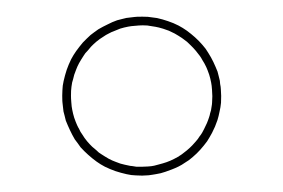

<svg xmlns="http://www.w3.org/2000/svg" viewBox="-47 -872 1093 742"><g transform="rotate(-5 500.0 -501.0)"><path d="M807.6 -500Q807.6 -487.3 806.6 -474.6Q805.7 -461.9 803.7 -448.2Q801.8 -439.5 799.8 -430.7Q797.9 -422.9 794.9 -414.1Q792 -404.3 790 -398.4Q788.1 -393.6 784.2 -382.8Q778.3 -370.1 772.5 -358.4Q765.6 -346.7 758.8 -335Q753.9 -327.1 748 -319.3Q743.2 -312.5 737.3 -304.7Q723.6 -289.1 708 -274.4Q693.4 -260.7 676.8 -249Q668.9 -243.2 661.1 -238.3Q652.3 -233.4 644.5 -229.5Q637.7 -225.6 631.8 -222.7Q625 -219.7 618.2 -216.8Q605.5 -211.9 591.8 -208Q579.1 -204.1 566.4 -201.2Q556.6 -199.2 547.9 -197.3Q539.1 -196.3 529.3 -195.3Q523.4 -194.3 516.6 -194.3Q510.7 -193.4 501 -193.4Q488.3 -193.4 475.6 -194.3Q463.9 -195.3 451.2 -197.3Q442.4 -198.2 433.6 -200.2Q424.8 -202.1 416 -205.1Q394.5 -211.9 374 -220.7Q354.5 -229.5 335 -241.2Q327.1 -247.1 319.3 -252Q311.5 -257.8 304.7 -263.7Q289.1 -277.3 274.4 -293Q260.7 -307.6 248 -324.2Q243.2 -332 238.3 -340.8Q233.4 -348.6 228.5 -356.4Q219.7 -375 212.9 -393.6Q206.1 -412.1 200.2 -431.6Q199.2 -441.4 197.3 -450.2Q196.3 -459 194.3 -467.8Q193.4 -484.4 193.4 -501Q193.4 -504.9 193.4 -508.8Q194.3 -529.3 197.3 -549.8Q198.2 -558.6 200.2 -567.4Q202.1 -576.2 205.1 -585Q211.9 -606.4 220.7 -627Q229.5 -646.5 241.2 -666Q246.1 -673.8 252 -681.6Q257.8 -689.5 263.7 -696.3Q277.3 -711.9 292 -726.6Q307.6 -740.2 324.2 -752.9Q332 -757.8 339.8 -762.7Q348.6 -767.6 356.4 -772.5Q375 -781.2 393.6 -788.1Q412.1 -795.9 431.6 -800.8Q440.4 -801.8 449.2 -803.7Q458 -804.7 467.8 -806.6Q483.4 -807.6 499 -807.6Q503.9 -807.6 508.8 -807.6Q529.3 -806.6 550.8 -803.7Q559.6 -801.8 568.4 -799.8Q577.1 -797.9 585.9 -795.9Q607.4 -789.1 627 -780.3Q647.5 -771.5 666 -759.8Q673.8 -754.9 681.6 -749Q689.5 -743.2 696.3 -737.3Q711.9 -723.6 725.6 -709Q740.2 -693.4 752 -676.8Q757.8 -668.9 762.7 -661.1Q767.6 -652.3 771.5 -644.5Q781.2 -626 788.1 -607.4Q794.9 -588.9 800.8 -569.3Q801.8 -560.5 803.7 -551.8Q804.7 -543 806.6 -533.2Q806.6 -530.3 806.6 -527.3Q806.6 -524.4 806.6 -521.5Q807.6 -513.7 807.6 -509.8Q807.6 -505.9 807.6 -500ZM627.9 -258.8Q635.7 -262.7 642.6 -267.6Q649.4 -271.5 656.2 -276.4Q669.9 -286.1 678.7 -293.9Q687.5 -301.8 693.4 -307.6Q702.1 -316.4 702.1 -316.4Q702.1 -316.4 710 -326.2Q715.8 -332 720.7 -338.9Q725.6 -345.7 729.5 -352.5Q736.3 -363.3 742.2 -374Q748 -384.8 752.9 -396.5Q756.8 -405.3 757.8 -410.2Q759.8 -414.1 762.7 -422.9Q764.6 -430.7 766.6 -438.5Q768.6 -445.3 769.5 -453.1Q771.5 -464.8 772.5 -476.6Q773.4 -488.3 773.4 -501Q773.4 -501 773.4 -501Q773.4 -501 773.4 -501Q773.4 -516.6 773.4 -516.6Q773.4 -516.6 772.5 -529.3Q771.5 -537.1 770.5 -544.9Q768.6 -552.7 767.6 -560.5Q762.7 -580.1 758.8 -590.8Q754.9 -601.6 752.9 -605.5Q747.1 -617.2 747.1 -617.2Q747.1 -617.2 742.2 -627.9Q738.3 -635.7 733.4 -642.6Q729.5 -649.4 724.6 -656.2Q714.8 -669.9 707 -678.7Q699.2 -688.5 693.4 -694.3Q683.6 -703.1 683.6 -703.1Q683.6 -703.1 674.8 -710.9Q668.9 -715.8 662.1 -720.7Q655.3 -725.6 648.4 -730.5Q637.7 -737.3 627 -743.2Q616.2 -748 605.5 -752.9Q605.5 -752.9 605.5 -752.9Q605.5 -752.9 605.5 -752.9Q589.8 -758.8 589.8 -758.8Q589.8 -758.8 577.1 -762.7Q569.3 -764.6 561.5 -766.6Q553.7 -768.6 545.9 -770.5Q526.4 -773.4 513.7 -773.4Q501 -773.4 500 -773.4Q484.4 -773.4 484.4 -773.4Q484.4 -773.4 471.7 -772.5Q463.9 -771.5 456.1 -770.5Q448.2 -768.6 440.4 -767.6Q428.7 -764.6 418 -760.7Q406.2 -757.8 395.5 -752.9Q395.5 -752.9 395.5 -752.9Q395.5 -752.9 395.5 -752.9Q383.8 -748 383.8 -748Q383.8 -748 373 -742.2Q365.2 -738.3 358.4 -734.4Q351.6 -729.5 344.7 -725.6Q331.1 -715.8 322.3 -708Q313.5 -699.2 307.6 -693.4Q297.9 -684.6 297.9 -684.6Q297.9 -684.6 290 -674.8Q285.2 -668.9 280.3 -662.1Q275.4 -655.3 270.5 -648.4Q261.7 -634.8 256.8 -624Q251 -612.3 248 -605.5Q242.2 -588.9 242.2 -588.9Q242.2 -588.9 237.3 -576.2Q235.4 -568.4 233.4 -560.5Q232.4 -552.7 230.5 -544.9Q229.5 -538.1 228.5 -526.4Q227.5 -515.6 227.5 -501Q227.5 -484.4 227.5 -484.4Q227.5 -484.4 228.5 -471.7Q229.5 -463.9 230.5 -456.1Q232.4 -448.2 233.4 -440.4Q238.3 -420.9 242.2 -410.2Q246.1 -399.4 248 -396.5Q252.9 -383.8 252.9 -383.8Q252.9 -383.8 258.8 -373Q262.7 -366.2 266.6 -358.4Q271.5 -351.6 275.4 -344.7Q285.2 -331.1 293 -322.3Q301.8 -313.5 307.6 -307.6Q316.4 -297.9 316.4 -297.9Q316.4 -297.9 326.2 -290Q332 -285.2 338.9 -280.3Q345.7 -275.4 352.5 -270.5Q366.2 -261.7 377 -256.8Q388.7 -251 395.5 -248Q412.1 -242.2 412.1 -242.2Q412.1 -242.2 424.8 -238.3Q432.6 -235.4 440.4 -234.4Q448.2 -232.4 456.1 -230.5Q466.8 -229.5 478.5 -228.5Q489.3 -227.5 500 -227.5Q513.7 -227.5 513.7 -227.5Q513.7 -227.5 525.4 -228.5Q534.2 -229.5 542 -231.4Q549.8 -232.4 558.6 -234.4Q574.2 -237.3 588.9 -242.2Q603.5 -247.1 618.2 -253.9Q620.1 -254.9 623 -255.9Q625 -257.8 627.9 -258.8Z"/></g></svg>

Font: LetsEatIcons
Style: Regular
Weight: 400
Designer: Swedish Technologies
Foundry: Swedish Technologies
Version: Version 1.26.0